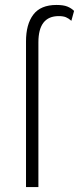

<svg xmlns="http://www.w3.org/2000/svg" viewBox="-20 -755 319 775"><path d="M85 0V-588Q85 -657 114.5 -696Q144 -735 208 -735Q236 -735 252 -728.5Q268 -722 279 -711L268 -671Q257 -681 246 -685.5Q235 -690 217 -690Q135 -690 135 -584V0Z"/></svg>

Font: Work Sans Light
Style: Regular
Weight: 300
Designer: Wei Huang
Foundry: Wei Huang
Version: Version 2.012; ttfautohint (v1.8.3)